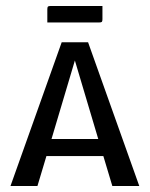

<svg xmlns="http://www.w3.org/2000/svg" viewBox="-20 -621 500 641"><path d="M138 -546V-590Q138 -597 140 -599Q142 -601 149 -601H322V-557Q322 -550 320 -548Q318 -546 311 -546ZM15 0 186 -480H274L445 0H355L325 -100H135L105 0ZM152 -157H308L230 -419Z"/></svg>

Font: Glametrix
Style: Bold
Weight: 700
Designer: gluk
Foundry: gluk
Version: Version 0.40